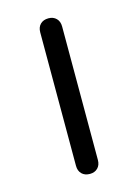

<svg xmlns="http://www.w3.org/2000/svg" viewBox="-90 -600 470 652"><g transform="rotate(-15 144.5 -273.5)"><path d="M145 0Q127 0 116.5 -10.5Q106 -21 106 -39V-508Q106 -526 116.5 -536.5Q127 -547 145 -547Q162 -547 172.5 -536.5Q183 -526 183 -508V-39Q183 -21 172.5 -10.5Q162 0 145 0Z"/></g></svg>

Font: Comfortaa
Style: Regular
Weight: 400
Designer: Johan Aakerlund
Foundry: Johan Aakerlund
Version: Version 3.104; ttfautohint (v1.8.1.43-b0c9)